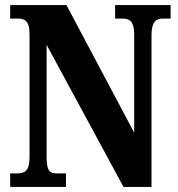

<svg xmlns="http://www.w3.org/2000/svg" viewBox="-20 -734 699 754"><path d="M20 0H239V-53H206C176 -53 163 -60 163 -118V-558L465 0H575V-596C575 -647 592 -661 619 -661H650V-714H432V-661H464C488 -661 507 -649 507 -600V-213L241 -714H20V-661H51C75 -661 96 -654 96 -600V-118C96 -60 76 -53 44 -53H20Z"/></svg>

Font: Noto Serif Thai ExtraCondensed ExtraBold
Style: Regular
Weight: 800
Width: 2
Designer: Monotype Design Team
Foundry: Monotype Imaging Inc.
Version: Version 2.002